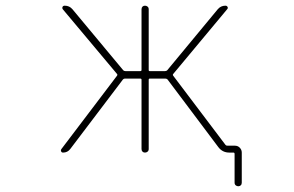

<svg xmlns="http://www.w3.org/2000/svg" viewBox="-20 -564 1040 679"><path d="M809.6 82V-19.5Q809.6 -24.4 805.7 -24.4H791Q766.6 -24.4 752 -43.9L572.3 -283.2Q569.3 -286.1 564.5 -286.1H509.8Q505.9 -286.1 505.9 -282.2V-37.1Q505.9 -31.2 502 -27.8Q498 -24.4 492.7 -24.4Q487.3 -24.4 483.9 -27.8Q480.5 -31.2 480.5 -37.1V-282.2Q480.5 -286.1 475.6 -286.1H421.9Q418 -286.1 415 -283.2L228.5 -37.1Q218.8 -24.4 203.1 -24.4Q198.2 -24.4 196.3 -28.3Q195.3 -30.3 195.3 -32.2Q195.3 -34.2 197.3 -37.1L393.6 -295.9Q396.5 -299.8 393.6 -302.7L202.1 -531.2Q199.2 -535.2 201.2 -539.6Q203.1 -543.9 209 -543.9Q225.6 -543.9 236.3 -531.2L416 -315.4Q418.9 -312.5 423.8 -312.5H475.6Q480.5 -312.5 480.5 -316.4V-531.2Q480.5 -537.1 483.9 -540.5Q487.3 -543.9 492.7 -543.9Q498 -543.9 502 -540.5Q505.9 -537.1 505.9 -531.2V-316.4Q505.9 -312.5 509.8 -312.5H563.5Q568.4 -312.5 571.3 -315.4L750 -531.2Q760.7 -543.9 777.3 -543.9Q782.2 -543.9 784.7 -539.6Q787.1 -535.2 783.2 -531.2L592.8 -302.7Q589.8 -299.8 592.8 -295.9L777.3 -51.8Q779.3 -48.8 784.2 -48.8H810.5Q821.3 -48.8 828.1 -41.5Q835 -34.2 835 -24.4V82Q835 87.9 831.5 91.3Q828.1 94.7 822.8 94.7Q817.4 94.7 813.5 91.3Q809.6 87.9 809.6 82Z"/></svg>

Font: Rounded-X Mgen+ 1m thin
Style: Regular
Weight: 100
Designer: [Source Han Sans]
Ryoko NISHIZUKA  (kana & ideographs); Paul D. Hunt (Latin, Greek & Cyrillic); Wenlong ZHANG  (bopomofo
Version: Version 1.059.20150602